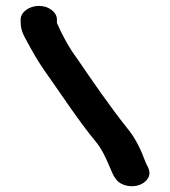

<svg xmlns="http://www.w3.org/2000/svg" viewBox="-20 -639 577 651"><path d="M50 -573V-567C50 -536 59 -521 74 -494C91 -462 110 -429 132 -398C188 -319 245 -231 306 -157C324 -135 337 -108 348 -82C362 -53 367 -22 404 -11C442 0 473 -17 483 -37C493 -57 481 -72 474 -88C458 -131 439 -172 410 -206C352 -279 293 -365 241 -441C214 -477 190 -522 173 -561V-573C173 -598 145 -619 112 -619C79 -619 50 -598 50 -573Z"/></svg>

Font: Blanket
Style: Sik
Weight: 700
Foundry: Cannot Into Space Fonts
Version: Version 0.9